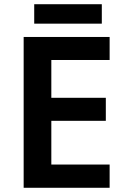

<svg xmlns="http://www.w3.org/2000/svg" viewBox="-20 -889 599 909"><path d="M499 0H92V-714H499V-605H223V-426H481V-317H223V-110H499ZM462 -869V-777H142V-869Z"/></svg>

Font: Noto Sans Adlam Unjoined SemiBold
Style: Regular
Weight: 600
Version: Version 3.001